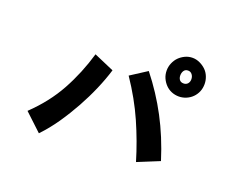

<svg xmlns="http://www.w3.org/2000/svg" viewBox="-105 -873 1210 995"><g transform="rotate(20 500.0 -376.0)"><path d="M834 -589Q834 -604 825.5 -615Q817 -626 803 -626Q788 -626 780.5 -615Q773 -604 773 -589Q773 -574 780.5 -564.5Q788 -555 803 -555Q817 -555 825.5 -564.5Q834 -574 834 -589ZM434 -493Q418 -440 393 -382Q368 -324 336.5 -267Q305 -210 268 -156Q231 -102 187 -56L92 -145Q182 -231 236 -329.5Q290 -428 323 -541ZM711 -88Q680 -192 635.5 -293Q591 -394 522 -496L612 -554Q685 -462 739 -360Q793 -258 831 -137ZM907 -589Q907 -566 899 -547Q891 -528 876.5 -513.5Q862 -499 842.5 -491Q823 -483 803 -483Q781 -483 762 -491Q743 -499 729 -513.5Q715 -528 706.5 -547Q698 -566 698 -589Q698 -610 706.5 -630Q715 -650 729 -664Q743 -678 762 -687Q781 -696 803 -696Q823 -696 842.5 -687Q862 -678 876.5 -664Q891 -650 899 -630Q907 -610 907 -589Z"/></g></svg>

Font: NanumGothicCoding
Style: Bold
Weight: 700
Monospace: yes
Designer: Kwon Bruce; Nicolas Noh; Sung-woo Choi; Go-un Cha; Soo-hyun Park;
Foundry: NHN Corporation
Version: Version 2.000;PS 1;hotconv 1.0.49;makeotf.lib2.0.14853